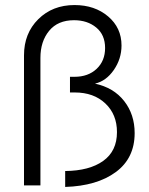

<svg xmlns="http://www.w3.org/2000/svg" viewBox="-20 -734 591 760"><path d="M238 6V-57Q334 -58 388.5 -97Q443 -136 443 -211Q443 -281 397 -324.5Q351 -368 276 -368H257V-430H275Q329 -430 362.5 -461.5Q396 -493 396 -544Q396 -596 361 -625Q326 -654 273 -654Q209 -654 174.5 -612Q140 -570 140 -505V0H75V-515Q75 -602 131.5 -658Q188 -714 275 -714Q355 -714 408 -669Q461 -624 461 -554Q461 -501 430.5 -457Q400 -413 356 -403Q430 -387 471.5 -334Q513 -281 513 -207Q513 -108 438.5 -53Q364 2 238 6Z"/></svg>

Font: Raleway
Style: Regular
Weight: 400
Designer: Matt McInerney, Pablo Impallari, Rodrigo Fuenzalida
Foundry: Matt McInerney, Pablo Impallari, Rodrigo Fuenzalida
Version: Version 1.000;PS 001.001;hotconv 1.0.56; ttfautohint (v1.5)